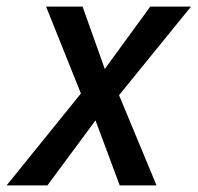

<svg xmlns="http://www.w3.org/2000/svg" viewBox="-60 -559 596 579"><path d="M-40 0 184 -277 79 -539H189L256 -351L393 -539H516L299 -272L412 0H301L228 -196L83 0Z"/></svg>

Font: Noto Sans Display Medium
Style: Italic
Weight: 500
Italic angle: -12°
Designer: Monotype Design Team
Foundry: Monotype Imaging Inc.
Version: Version 2.003